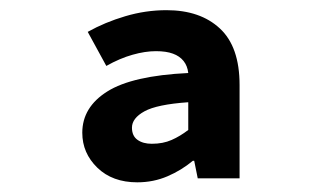

<svg xmlns="http://www.w3.org/2000/svg" viewBox="-20 -733 640 385"><path d="M255.3 -367.4Q205.4 -367.4 175.2 -396.7Q145 -426 145 -466.8Q145 -518.1 195.2 -549.6Q245.3 -581.2 357.5 -586.6Q355.9 -601 348 -610.8Q340.2 -620.5 326.8 -625.4Q313.4 -630.4 292.6 -630.4Q271 -630.4 245.7 -623.2Q220.4 -616.1 193.2 -600.8L155.9 -669.1Q190.6 -688.5 231.3 -700.5Q272.1 -712.6 313.8 -712.6Q381.5 -712.6 420.9 -675.9Q460.4 -639.3 460.4 -562.6V-375.4H376.5L369.4 -410.6H366.7Q344 -391.6 315.8 -379.5Q287.6 -367.4 255.3 -367.4ZM284.4 -444.7Q306.8 -444.7 324 -452.3Q341.3 -459.9 357.5 -472.4V-528Q294.7 -523.6 269.7 -509.8Q244.6 -496 244.6 -477Q244.6 -460.5 255.7 -452.6Q266.7 -444.7 284.4 -444.7Z"/></svg>

Font: Source Code Pro ExtraLight
Style: Regular
Weight: 200
Monospace: yes
Designer: Paul D. Hunt, Teo Tuominen
Foundry: Adobe
Version: Version 1.026;hotconv 1.1.0;makeotfexe 2.6.0